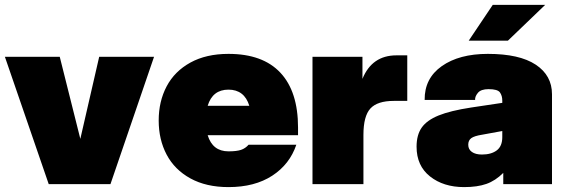

<svg xmlns="http://www.w3.org/2000/svg" viewBox="-20 -752 2302 784"><path d="M0 -520H224L308 -185L385 -520H609L431 0H179Z M628 -260Q628 -338 660.5 -399.5Q693 -461 757.5 -496.5Q822 -532 913 -532Q1053 -532 1125 -455Q1197 -378 1197 -231V-200H828Q848 -134 913 -134Q946 -134 964 -140Q982 -146 995 -161H1190Q1163 -81 1091.5 -34.5Q1020 12 913 12Q822 12 757.5 -23.5Q693 -59 660.5 -120.5Q628 -182 628 -260ZM998 -320Q988 -353 966.5 -369.5Q945 -386 913 -386Q848 -386 828 -320Z M1256 -520H1460V-430Q1499 -526 1599 -526H1643V-340H1588Q1521 -340 1492.5 -309Q1464 -278 1464 -201V0H1256Z M2035 -46Q2003 -14 1966 -1Q1929 12 1875 12Q1791 12 1736 -31.5Q1681 -75 1681 -153Q1681 -201 1702 -231Q1723 -261 1771 -280.5Q1819 -300 1904 -313L2031 -332V-341Q2031 -361 2021.5 -374.5Q2012 -388 1975 -388Q1944 -388 1931.5 -373Q1919 -358 1920 -344H1714Q1713 -432 1784 -482Q1855 -532 1972 -532Q2101 -532 2167.5 -488Q2234 -444 2234 -367V0H2035ZM1948 -121Q1986 -121 2008.5 -138Q2031 -155 2031 -192V-217L1949 -202Q1917 -197 1904.5 -188Q1892 -179 1892 -161Q1892 -142 1907 -131.5Q1922 -121 1948 -121ZM1992 -732H2206L2054 -586H1894Z"/></svg>

Font: Aspekta 1000
Style: Regular
Weight: 1000
Designer: Ivo Dolenc
Version: Version 2.000